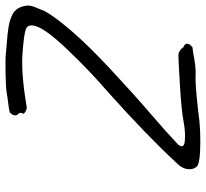

<svg xmlns="http://www.w3.org/2000/svg" viewBox="-45 -660 742 692"><g transform="rotate(-90 326.0 -314.0)"><path d="M502 -24Q515 -19 514.5 -10Q514 -1 501 9Q496 9 477 12Q427 22 400 20Q373 18 274 29Q202 40 122 36Q80 33 72.5 25Q65 17 63 7Q58 -21 82 -46Q183 -155 336 -292Q415 -360 491.5 -440Q568 -520 578 -557Q586 -584 567.5 -591.5Q549 -599 477.5 -604Q406 -609 288 -589Q282 -587 272 -592Q262 -597 262 -602Q270 -613 258 -623Q252 -635 266 -649Q272 -652 297 -655Q322 -658 339 -661Q356 -664 407 -665Q458 -666 477 -664Q496 -662 516 -660.5Q536 -659 546 -658Q556 -657 572.5 -654.5Q589 -652 598 -649Q607 -646 618 -641Q648 -627 652 -586Q653 -574 643.5 -552Q634 -530 632 -524Q614 -490 561 -428Q508 -366 417 -281.5Q326 -197 264 -144Q202 -91 151 -43Q134 -22 163 -19Q196 -16 234.5 -23.5Q273 -31 364.5 -36.5Q456 -42 472.5 -42Q489 -42 502 -24Z"/></g></svg>

Font: Caveat
Style: Regular
Weight: 400
Designer: Pablo Impallari
Foundry: Creative Lab NY
Version: Version 1.096; ttfautohint (v1.3)